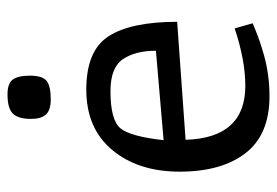

<svg xmlns="http://www.w3.org/2000/svg" viewBox="-136 -610 755 524"><g transform="rotate(-90 242.0 -347.5)"><path d="M445 -242 123 -219Q128 -56 270 -56Q340 -56 427 -85L441 -36Q439 -35 423 -28.5Q407 -22 391 -16.5Q375 -11 352 -4.5Q329 2 300.5 6Q272 10 242 10Q137 10 86.5 -55.5Q36 -121 36 -235Q36 -348 95 -419Q154 -490 260 -490Q367 -490 406 -428.5Q445 -367 445 -242ZM122 -279 366 -300Q366 -356 343 -390Q320 -424 256 -424Q177 -424 154.5 -397Q132 -370 122 -279ZM298 -644Q298 -610 284 -598.5Q270 -587 233 -587Q204 -587 192 -600Q180 -613 180 -641Q180 -675 194 -690Q208 -705 247 -705Q277 -705 287.5 -690.5Q298 -676 298 -644Z"/></g></svg>

Font: Enriqueta
Style: Regular
Weight: 400
Designer: Viviana Monsalve, Gustavo Ibarra
Foundry: Viviana Monsalve, Gustavo Ibarra
Version: Version 1.002